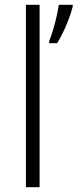

<svg xmlns="http://www.w3.org/2000/svg" viewBox="-20 -780 323 800"><path d="M145 0H88V-760H145ZM283 -753Q275 -720 257 -677Q239 -634 218 -600H185V-609Q192 -626 200.5 -653.5Q209 -681 215.5 -710Q222 -739 225 -760H283Z"/></svg>

Font: Noto Sans Arabic UI Lt
Style: Regular
Weight: 300
Designer: Monotype Design Team, Nadine Chahine and Nizar Qandah
Foundry: Monotype Imaging Inc.
Version: Version 2.010; ttfautohint (v1.8.4.7-5d5b)